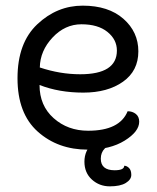

<svg xmlns="http://www.w3.org/2000/svg" viewBox="-20 -522 555 680"><path d="M120 -221Q120 -148 170 -103.5Q220 -59 292 -59Q404 -59 432 -128Q449 -128 461 -118.5Q473 -109 473 -91Q473 -56 421.5 -24Q370 8 291 8Q185 8 113.5 -56Q42 -120 42 -245Q42 -370 112 -436Q182 -502 273 -502Q364 -502 417 -455.5Q470 -409 470 -340Q470 -271 415.5 -232.5Q361 -194 275 -194Q189 -194 120 -221ZM121 -283Q193 -259 264 -259Q394 -259 394 -343Q394 -382 360.5 -409Q327 -436 268.5 -436Q210 -436 166 -389Q122 -342 121 -283ZM390 -44V-10Q365 -10 351 4Q337 18 337 40Q337 81 386 81Q420 81 420 65Q429 65 437 73Q445 81 445 97.5Q445 114 425.5 126Q406 138 369 138Q332 138 305.5 114Q279 90 279 50.5Q279 11 309 -16.5Q339 -44 390 -44Z"/></svg>

Font: Merge One
Style: Regular
Weight: 400
Designer: Kosal Sen
Foundry: Philatype
Version: Version 1.001